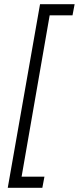

<svg xmlns="http://www.w3.org/2000/svg" viewBox="-20 -740 376 916"><path d="M17 156H182L192 103H83L217 -667H326L336 -720H171Z"/></svg>

Font: Fixel Display 20240404 Light
Style: Italic
Weight: 300
Italic angle: -10°
Designer: AlfaBravo + MacPaw
Foundry: Kyrylo Tkachov, Marchela Mozhyna, Serhii Makarenko, Maria Weinstein, Zakhar Kryvoshyya
Version: Version 1.211;Glyphs 3.2 (3225)